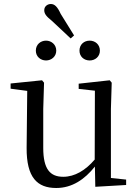

<svg xmlns="http://www.w3.org/2000/svg" viewBox="-20 -924 693 959"><path d="M210 -622C236 -622 261 -641 261 -671C261 -702 236 -721 210 -721C183 -721 159 -702 159 -671C159 -641 183 -622 210 -622ZM333 -732 350 -747 283 -855C267 -890 253 -904 234 -904C218 -904 201 -893 201 -873C201 -854 213 -841 239 -820ZM428 -622C455 -622 479 -641 479 -671C479 -702 455 -721 428 -721C400 -721 377 -702 377 -671C377 -641 400 -622 428 -622ZM456 9 610 0V-27L534 -35V-380L538 -511L528 -523L373 -506V-480L454 -471L453 -127C407 -73 353 -41 296 -41C231 -41 196 -78 196 -185V-380L200 -511L190 -523L33 -507V-481L116 -470L113 -186C112 -37 166 15 261 15C340 15 403 -28 454 -92Z"/></svg>

Font: Noto Serif CJK KR
Style: Regular
Weight: 400
Designer: Ryoko NISHIZUKA 西塚涼子 (kana & ideographs); Frank Grießhammer (Latin, Greek & Cyrillic); Wenlong ZHANG 张文龙 (bopomofo); San
Foundry: Adobe
Version: Version 2.001;hotconv 1.1.0;makeotfexe 2.6.0